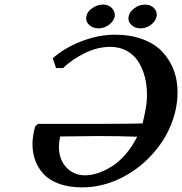

<svg xmlns="http://www.w3.org/2000/svg" viewBox="-20 -810 797 840"><path d="M133.8 -256.8 146 -268.1H412.1Q544.4 -268.1 604 -270Q608.4 -293 613.8 -314.9Q623 -358.9 623 -395Q623 -437.5 613.3 -474.6Q603.5 -511.7 584.5 -541.3Q565.4 -570.8 534.2 -587.9Q502.9 -605 462.9 -605Q407.2 -605 351.8 -578.1Q296.4 -551.3 255.9 -512.2H225.1L210.9 -555.2Q264.2 -602.1 338.1 -630.1Q412.1 -658.2 482.9 -658.2Q551.8 -658.2 605.2 -637.9Q658.7 -617.7 691.2 -582.5Q723.6 -547.4 740.2 -502.9Q756.8 -458.5 756.8 -407.2Q756.8 -370.1 749 -332Q728.5 -236.3 665.5 -157.5Q602.5 -78.6 516.1 -34.4Q429.7 9.8 339.8 9.8Q282.7 9.8 239.5 -5.6Q196.3 -21 171.4 -47.9Q146.5 -74.7 134.3 -107.7Q122.1 -140.6 122.1 -179.2Q122.1 -213.9 133.8 -256.8ZM351.1 -43Q378.4 -43 408.2 -52.7Q438 -62.5 469 -81.8Q500 -101.1 529.3 -134.8Q558.6 -168.5 580.1 -211.9Q499.5 -214.8 411.1 -214.8L243.2 -212.9Q237.8 -185.1 237.8 -168.9Q237.8 -111.8 270.5 -77.4Q303.2 -43 351.1 -43ZM543 -738.8Q546.9 -758.8 568.4 -774.4Q589.8 -790 613.8 -790Q639.2 -790 654.1 -774.2Q668.9 -758.3 665 -736.8Q659.7 -715.8 639.4 -700.9Q619.1 -686 594.2 -686Q569.8 -686 554 -701.7Q538.1 -717.3 543 -738.8ZM357.9 -738.8Q361.3 -758.8 383.5 -774.4Q405.8 -790 430.2 -790Q455.1 -790 470 -774.2Q484.9 -758.3 481.9 -736.8Q476.6 -715.8 455.8 -700.9Q435.1 -686 410.2 -686Q385.3 -686 369.4 -701.7Q353.5 -717.3 357.9 -738.8Z"/></svg>

Font: Linear Smooth
Style: Bold Italic
Weight: 700
Designer: Philipp H. Poll, Flanker
Foundry: Philipp H. Poll, reworked by Flanker
Version: Version 1.061 | FøM Fix